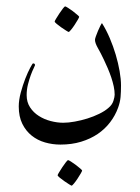

<svg xmlns="http://www.w3.org/2000/svg" viewBox="-20 -316 442 605"><path d="M361.3 -46.4Q361.3 -26.9 359.9 -10.3Q358.4 6.3 352.1 23.4Q343.3 47.9 327.1 69.1Q311 90.3 288.1 106Q265.1 121.6 235.6 130.6Q206.1 139.6 170.4 139.6Q145.5 139.6 121.8 132.8Q98.1 126 79.8 111.3Q61.5 96.7 50.3 74Q39.1 51.3 39.1 19.5Q39.1 -0.5 45.4 -24.2Q51.8 -47.9 59.8 -68.4Q67.9 -88.9 75.2 -102.5Q82.5 -116.2 84 -116.2Q86.4 -116.2 88.4 -115.2Q90.3 -114.3 90.3 -110.4Q90.3 -109.4 86.2 -101.1Q82 -92.8 77.1 -79.6Q72.3 -66.4 68.1 -50Q64 -33.7 64 -16.1Q64 5.9 74.7 22.2Q85.4 38.6 102.3 49.3Q119.1 60.1 139.6 65.4Q160.2 70.8 179.2 70.8Q195.8 70.8 215.8 67.1Q235.8 63.5 255.4 57.4Q274.9 51.3 292.5 42.7Q310.1 34.2 321.8 23.9Q333.5 14.2 337.4 1.7Q341.3 -10.7 341.3 -17.6Q341.3 -29.8 338.4 -43.7Q335.4 -57.6 330.6 -72Q325.7 -86.4 319.6 -100.8Q313.5 -115.2 307.1 -128.4Q297.4 -148.9 288.3 -164.8Q279.3 -180.7 279.3 -190.4Q279.3 -193.8 282.2 -201.9Q285.2 -210 288.8 -218.8Q292.5 -227.5 296.1 -234.6Q299.8 -241.7 301.3 -243.2Q314.9 -221.7 325.9 -195.8Q336.9 -169.9 344.7 -143.6Q352.5 -117.2 356.9 -92Q361.3 -66.9 361.3 -46.4ZM229.5 -263.2Q229.5 -261.2 225.1 -253.7Q220.7 -246.1 215.1 -237.5Q209.5 -229 203.9 -222.2Q198.2 -215.3 196.3 -215.3Q195.3 -215.3 188.2 -219.7Q181.2 -224.1 173.1 -229.7Q165 -235.4 158.7 -240.7Q152.3 -246.1 152.3 -248Q152.3 -250 157 -257.6Q161.6 -265.1 167.2 -273.7Q172.9 -282.2 178.2 -289.1Q183.6 -295.9 185.1 -295.9Q187 -295.9 194.3 -291.3Q201.7 -286.6 209.5 -280.8Q217.3 -274.9 223.4 -269.5Q229.5 -264.2 229.5 -263.2ZM238.8 221.2Q238.8 223.1 234.4 230.7Q230 238.3 224.4 246.8Q218.8 255.4 213.1 262.2Q207.5 269 205.6 269Q204.6 269 197.5 264.6Q190.4 260.3 182.4 254.6Q174.3 249 168 243.7Q161.6 238.3 161.6 236.3Q161.6 234.4 166.3 226.8Q170.9 219.2 176.5 210.7Q182.1 202.1 187.5 195.3Q192.9 188.5 194.3 188.5Q196.3 188.5 203.6 193.1Q210.9 197.8 218.8 203.6Q226.6 209.5 232.7 214.8Q238.8 220.2 238.8 221.2Z"/></svg>

Font: Scheherazade Rohingya
Style: Regular
Weight: 400
Designer: SIL International
Foundry: SIL International
Version: Version 2.000 (build 440/429)